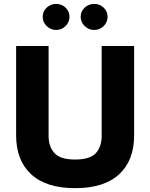

<svg xmlns="http://www.w3.org/2000/svg" viewBox="-20 -957 768 982"><path d="M500 -261.2C500 -225.6 490.2 -196.3 470.7 -174.3C451.2 -152.3 415.5 -141.1 364.3 -141.1C313 -141.1 277.8 -152.3 258.3 -174.3C238.3 -196.3 228.5 -225.6 228.5 -261.2V-721.7H62.5V-264.6C62.5 -179.2 87.9 -113.3 139.2 -65.9C190.4 -18.6 265.1 5.4 364.3 5.4C463.4 5.4 538.6 -18.6 589.8 -65.9C640.6 -113.3 666 -179.2 666 -264.6V-721.7H500ZM198.2 -871.1C198.2 -852.5 205.1 -836.9 218.8 -823.7C232.4 -810.5 248.5 -803.7 267.1 -803.7C285.6 -803.7 301.8 -810.5 315.4 -823.7C328.6 -836.9 335.4 -852.5 335.4 -871.1C335.4 -889.6 328.6 -905.3 315.4 -918C301.8 -930.7 285.6 -937 267.1 -937C248.5 -937 232.4 -930.7 218.8 -918C205.1 -905.3 198.2 -889.6 198.2 -871.1ZM392.6 -871.1C392.6 -852.5 399.4 -836.9 413.1 -823.7C426.8 -810.5 442.9 -803.7 461.9 -803.7C480.5 -803.7 496.6 -810.5 510.3 -823.7C523.4 -836.9 530.3 -852.5 530.3 -871.1C530.3 -889.6 523.4 -905.3 510.3 -918C496.6 -930.7 480.5 -937 461.9 -937C442.9 -937 426.8 -930.7 413.1 -918C399.4 -905.3 392.6 -889.6 392.6 -871.1Z"/></svg>

Font: Estedad ExtraBold
Style: Regular
Weight: 800
Designer: Amin Abedi
Version: Version 7.3